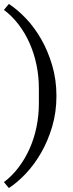

<svg xmlns="http://www.w3.org/2000/svg" viewBox="-22 -798 371 973"><path d="M-2 125Q39 94 72 50.5Q105 7 128 -44.5Q151 -96 163 -154.5Q175 -213 175 -273V-350Q175 -411 163 -469Q151 -527 128 -579Q105 -631 72 -674Q39 -717 -2 -748L23 -778Q66 -750 109 -705Q152 -660 186.5 -600Q221 -540 242.5 -467Q264 -394 264 -312Q264 -229 242.5 -156.5Q221 -84 186.5 -24Q152 36 109 81.5Q66 127 23 155Z"/></svg>

Font: IBM Plex Serif
Style: Regular
Weight: 400
Designer: Mike Abbink, Paul van der Laan, Pieter van Rosmalen
Foundry: Bold Monday
Version: Version 2.6